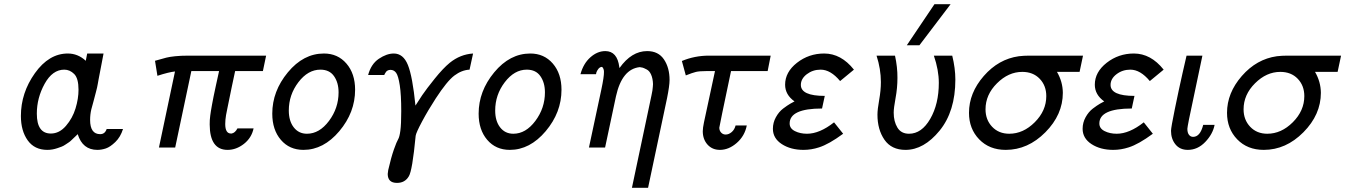

<svg xmlns="http://www.w3.org/2000/svg" viewBox="-20 -714 6509 929"><path d="M81.1 -152.8Q81.1 -264.6 148.9 -359.9Q216.8 -455.1 308.1 -455.1Q356.9 -455.1 395 -419.9L401.9 -455.1H481Q476.1 -430.2 470.9 -402.1Q465.8 -374 462.9 -360.6Q460 -347.2 457.5 -332.5Q455.1 -317.9 453.1 -307.9Q451.2 -297.9 449.7 -290.5Q448.2 -283.2 444.6 -270Q440.9 -256.8 439.5 -250.5Q438 -244.1 431.9 -221.7Q425.8 -199.2 421.9 -185.1Q416 -160.2 416 -133.8Q416 -64.9 464.8 -64.9Q487.8 -64.9 496.1 -89.8H575.2Q563 -50.8 538.1 -26.9Q513.2 -2.9 492.2 4.2Q471.2 11.2 451.2 11.2Q379.4 11.2 356 -64.9L349.1 -58.1Q342.3 -51.3 338.6 -48.1Q335 -44.9 326.9 -36.9Q318.8 -28.8 312.5 -24.9Q306.2 -21 296.6 -14.4Q287.1 -7.8 278.1 -4.4Q269 -1 257.6 2.9Q246.1 6.8 234.1 9Q222.2 11.2 209 11.2Q147 11.2 114 -34.9Q81.1 -81.1 81.1 -152.8ZM158.2 -164.1Q158.2 -67.9 226.1 -67.9Q267.1 -67.9 299.1 -105Q331.1 -142.1 345.5 -189.5Q359.9 -236.8 359.9 -279.8Q359.9 -335 338.9 -356Q317.9 -377 291 -377Q233.9 -377 196 -308.6Q158.2 -240.2 158.2 -164.1Z M730 -419.9Q770 -431.2 784.9 -435.1Q799.8 -439 827.4 -441.9Q855 -444.8 892.6 -444.8H1267.6L1252 -370.1H1117.7Q1109.9 -334 1101.3 -293Q1092.8 -252 1088.9 -232.4Q1085 -212.9 1080.3 -190.4Q1075.7 -168 1073.7 -157Q1071.8 -146 1070.8 -135Q1069.8 -124 1069.8 -113.8Q1069.8 -67.9 1097.7 -67.9H1100.6Q1117.7 -70.8 1128.9 -92.8H1207Q1197.3 -46.9 1160.2 -17.8Q1123 11.2 1081.1 11.2Q995.1 11.2 994.6 -111.8Q994.6 -124 995.1 -133.1Q995.6 -142.1 997.3 -155Q999 -168 1000.5 -177Q1002 -186 1005.9 -208Q1009.8 -230 1013.2 -246.1Q1016.6 -262.2 1024.7 -300.5Q1032.7 -338.9 1040 -370.1H905.8L827.6 0H749L826.7 -368.2Q796.9 -365.2 741.7 -347.2Z M1297.4 -164.1Q1297.4 -272.9 1372.8 -364Q1448.2 -455.1 1547.4 -455.1Q1614.3 -455.1 1656.2 -406.5Q1698.2 -357.9 1698.2 -279.8Q1698.2 -169.9 1621.8 -79.3Q1545.4 11.2 1448.2 11.2Q1380.4 11.2 1338.9 -37.4Q1297.4 -85.9 1297.4 -164.1ZM1377.4 -179.2Q1377.4 -128.4 1401.4 -97.7Q1425.3 -66.9 1465.3 -66.9Q1525.4 -66.9 1571.8 -128.9Q1618.2 -190.9 1618.2 -267.1Q1618.2 -314 1596.2 -345.5Q1574.2 -377 1530.3 -377Q1470.2 -377 1423.8 -316.2Q1377.4 -255.4 1377.4 -179.2Z M1761.2 -351.1Q1775.4 -404.3 1813.2 -429.7Q1851.1 -455.1 1885.3 -455.1Q1931.2 -455.1 1953.6 -399.7Q1976.1 -344.2 1990.2 -203.1Q2002.4 -223.1 2022.7 -253.2Q2043 -283.2 2083.5 -333.5Q2124 -383.8 2156.2 -410.2Q2207 -451.2 2269 -455.1L2252 -377Q2213.9 -375 2178.5 -348.4Q2143.1 -321.8 2088.4 -237.8Q2051.3 -180.7 2022.2 -126.2Q1993.2 -71.8 1991.2 -57.1Q1975.1 112.8 1958 139.2Q1939 171.4 1900.4 170.9Q1856.4 170.9 1856 127.9Q1856 123 1858.4 108.9Q1872.6 46.9 1886 9Q1899.4 -28.8 1906.2 -39.8Q1913.1 -50.8 1917.2 -81.8Q1921.4 -112.8 1921.4 -175.8Q1921.4 -255.9 1914.3 -301.5Q1907.2 -347.2 1896.7 -361.6Q1886.2 -376 1869.1 -376Q1861.3 -376 1855.2 -372.6Q1849.1 -369.1 1846.7 -364.5Q1844.2 -359.9 1841.3 -356L1839.4 -351.1Z M2295.9 -164.1Q2295.9 -272.9 2371.3 -364Q2446.8 -455.1 2545.9 -455.1Q2612.8 -455.1 2654.8 -406.5Q2696.8 -357.9 2696.8 -279.8Q2696.8 -169.9 2620.4 -79.3Q2543.9 11.2 2446.8 11.2Q2378.9 11.2 2337.4 -37.4Q2295.9 -85.9 2295.9 -164.1ZM2376 -179.2Q2376 -128.4 2399.9 -97.7Q2423.8 -66.9 2463.9 -66.9Q2523.9 -66.9 2570.3 -128.9Q2616.7 -190.9 2616.7 -267.1Q2616.7 -314 2594.7 -345.5Q2572.8 -377 2528.8 -377Q2468.8 -377 2422.4 -316.2Q2376 -255.4 2376 -179.2Z M2788.6 -355Q2802.7 -406.7 2836.7 -436.8Q2870.6 -466.8 2908.7 -466.8Q2966.8 -466.8 2976.6 -389.2Q2977.5 -386.2 2977.5 -384.8Q3035.6 -466.8 3111.3 -466.8Q3165.5 -466.8 3192.6 -426.5Q3219.7 -386.2 3219.7 -327.1Q3219.7 -299.3 3207.5 -238.8L3115.7 194.8H3037.6L3132.3 -252.9L3136.7 -275.9L3138.7 -293.9L3139.6 -307.1Q3138.7 -334 3130.6 -352.5Q3122.6 -371.1 3109.1 -377.9Q3095.7 -384.8 3090.1 -386.5Q3084.5 -388.2 3075.7 -389.2Q2989.7 -380.4 2960.4 -248L2907.7 0H2829.6L2889.6 -280.8Q2902.8 -342.8 2902.3 -366.2Q2902.3 -379.4 2895.5 -388.2L2892.6 -390.1H2889.6Q2880.9 -388.2 2874.8 -380.1Q2868.7 -372.1 2865.7 -363.8L2863.8 -355Z M3279.3 -418.9Q3341.3 -444.8 3410.2 -444.8H3709L3694.3 -370.1H3517.1Q3460 -99.1 3460.4 -96.2Q3460.4 -82 3469.2 -72.5Q3478 -63 3491.2 -63Q3506.3 -63 3520.3 -75Q3534.2 -86.9 3539.1 -106.9H3593.3Q3583.5 -56.2 3544.9 -22.5Q3506.3 11.2 3463.4 11.2Q3426.3 11.2 3403.3 -14.4Q3380.4 -40 3380.4 -79.1Q3380.4 -94.2 3386.2 -122.1L3439.5 -370.1H3398.4Q3364.3 -370.1 3347.2 -366Q3330.1 -361.8 3298.3 -349.1Z M3719.7 -90.8Q3719.7 -120.6 3734.1 -146.7Q3748.5 -172.9 3769 -188.5Q3789.6 -204.1 3803.7 -212.2Q3817.9 -220.2 3823.7 -223.1H3824.7Q3778.8 -255.4 3778.8 -304.2Q3778.8 -365.2 3836.2 -410.2Q3893.6 -455.1 3967.8 -455.1Q4049.8 -455.1 4111.8 -377L4044.9 -321.8Q3999 -377 3950.7 -377Q3912.6 -377 3883.8 -355Q3855 -333 3855 -303.2Q3855 -250 3970.7 -250L3957.5 -189Q3800.3 -189 3800.8 -116.2Q3800.8 -92.3 3826.2 -79.6Q3851.6 -66.9 3884.8 -66.9Q3945.8 -66.9 4015.6 -122.1L4059.6 -66.9Q3990.7 -16.1 3942.9 -1Q3905.8 11.2 3867.7 11.2Q3805.7 11.2 3762.7 -16.8Q3719.7 -44.9 3719.7 -90.8Z M4221.2 -444.8H4310.5Q4322.8 -388.7 4322.3 -336.9Q4322.3 -288.1 4313.2 -239.5Q4304.2 -190.9 4304.2 -168.9Q4304.2 -126 4322.3 -96.4Q4340.3 -66.9 4378.4 -66.9Q4439.5 -66.9 4481 -138.9Q4522.5 -210.9 4522.5 -313Q4522.5 -375 4498.5 -444.8H4587.4Q4602.5 -383.8 4602.5 -329.1Q4602.5 -175.3 4526.4 -82Q4450.2 11.2 4361.3 11.2Q4293.5 11.2 4259.5 -37.8Q4225.6 -86.9 4225.6 -159.2Q4225.6 -184.1 4233.9 -230.5Q4242.2 -276.9 4242.2 -316.9Q4242.2 -379.9 4221.2 -444.8ZM4367.7 -495.1 4501.5 -693.8H4579.6L4428.7 -495.1Z M4668.5 -168Q4668.5 -264.2 4740 -346.2Q4811.5 -428.2 4909.7 -441.9Q4934.6 -444.8 4960.4 -444.8H5220.2L5203.6 -366.2H5094.2Q5122.1 -318.4 5122.6 -265.1Q5122.6 -159.2 5038.1 -74Q4953.6 11.2 4846.2 11.2Q4767.1 11.2 4717.8 -39.8Q4668.5 -90.8 4668.5 -168ZM4748.5 -185.1Q4748.5 -134.3 4780.5 -100.6Q4812.5 -66.9 4863.3 -66.9Q4931.2 -66.9 4986.8 -122.6Q5042.5 -178.2 5042.5 -249Q5042.5 -299.8 5010.5 -333Q4978.5 -366.2 4926.3 -366.2Q4859.4 -366.2 4804 -311Q4748.5 -255.9 4748.5 -185.1Z M5218.3 -90.8Q5218.3 -120.6 5232.7 -146.7Q5247.1 -172.9 5267.6 -188.5Q5288.1 -204.1 5302.2 -212.2Q5316.4 -220.2 5322.3 -223.1H5323.2Q5277.3 -255.4 5277.3 -304.2Q5277.3 -365.2 5334.7 -410.2Q5392.1 -455.1 5466.3 -455.1Q5548.3 -455.1 5610.4 -377L5543.5 -321.8Q5497.6 -377 5449.2 -377Q5411.1 -377 5382.3 -355Q5353.5 -333 5353.5 -303.2Q5353.5 -250 5469.2 -250L5456.1 -189Q5298.8 -189 5299.3 -116.2Q5299.3 -92.3 5324.7 -79.6Q5350.1 -66.9 5383.3 -66.9Q5444.3 -66.9 5514.2 -122.1L5558.1 -66.9Q5489.3 -16.1 5441.4 -1Q5404.3 11.2 5366.2 11.2Q5304.2 11.2 5261.2 -16.8Q5218.3 -44.9 5218.3 -90.8Z M5646 -81.1Q5646 -96.2 5664.6 -187Q5683.1 -277.8 5702.1 -361.8L5721.2 -444.8H5797.9L5732.9 -136.2Q5725.1 -96.2 5725.1 -90.8Q5725.1 -71.8 5732.9 -61.8Q5740.7 -51.8 5752.9 -51.8Q5787.1 -51.8 5801.8 -109.9H5856.9Q5848.1 -64.9 5811.5 -26.9Q5774.9 11.2 5727.1 11.2Q5689 11.2 5667.5 -15.4Q5646 -42 5646 -81.1Z M5917 -168Q5917 -264.2 5988.5 -346.2Q6060.1 -428.2 6158.2 -441.9Q6183.1 -444.8 6209 -444.8H6468.8L6452.1 -366.2H6342.8Q6370.6 -318.4 6371.1 -265.1Q6371.1 -159.2 6286.6 -74Q6202.1 11.2 6094.7 11.2Q6015.6 11.2 5966.3 -39.8Q5917 -90.8 5917 -168ZM5997.1 -185.1Q5997.1 -134.3 6029.1 -100.6Q6061 -66.9 6111.8 -66.9Q6179.7 -66.9 6235.4 -122.6Q6291 -178.2 6291 -249Q6291 -299.8 6259 -333Q6227.1 -366.2 6174.8 -366.2Q6107.9 -366.2 6052.5 -311Q5997.1 -255.9 5997.1 -185.1Z"/></svg>

Font: CMU Sans Serif
Style: Oblique
Weight: 500
Italic angle: -12°
Version: Version 0.7.0